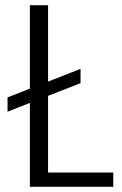

<svg xmlns="http://www.w3.org/2000/svg" viewBox="-20 -719 470 739"><path d="M416 -55V0H95V-323L9 -289V-344L95 -378V-699H165V-405L290 -454V-399L165 -350V-55Z"/></svg>

Font: Poppins-tnum Light
Style: Regular
Weight: 300
Designer: Ninad Kale (Devanagari), Jonny Pinhorn (Latin)
Foundry: Indian Type Foundry
Version: Version 4.004